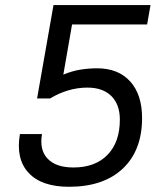

<svg xmlns="http://www.w3.org/2000/svg" viewBox="-20 -713 626 743"><path d="M247.1 9.8Q140.6 9.8 90.6 -44.2Q40.5 -98.1 57.1 -194.3H142.6Q131.8 -133.3 164.1 -99.1Q196.3 -64.9 264.2 -64.9Q348.6 -64.9 396.2 -114Q443.8 -163.1 443.8 -250Q443.8 -308.6 410.9 -341.3Q377.9 -374 318.4 -374Q243.7 -374 173.8 -332H123.5L187 -693.4H562.5L549.3 -618.2H258.8L225.1 -424.3Q259.3 -438.5 291.7 -443.6Q324.2 -448.7 355.5 -448.7Q438 -448.7 483.9 -397.7Q529.8 -346.7 529.8 -256.3Q529.8 -130.9 455.1 -60.5Q380.4 9.8 247.1 9.8Z"/></svg>

Font: Cascadia Mono PL SemiLight
Style: Italic
Weight: 350
Italic angle: -10°
Monospace: yes
Designer: Aaron Bell
Foundry: Saja Typeworks
Version: Version 2404.023; ttfautohint (v1.8.4)